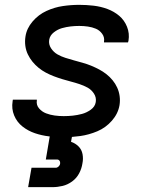

<svg xmlns="http://www.w3.org/2000/svg" viewBox="-20 -558 616 792"><path d="M243 8Q277 8 312 3Q347 -2 381.5 -16.5Q416 -31 441.5 -60Q467 -89 473 -124Q476 -143 473.5 -161.5Q471 -180 463.5 -196.5Q456 -213 444.5 -227Q433 -241 419 -252Q405 -263 389 -271.5Q373 -280 356 -287Q339 -294 321 -299Q303 -304 285 -309Q267 -314 249.5 -319.5Q232 -325 216.5 -334Q201 -343 190.5 -359Q180 -375 183 -394Q186 -412 202 -424.5Q218 -437 236 -442Q254 -447 271.5 -449Q289 -451 307 -451Q325 -451 342.5 -448.5Q360 -446 375.5 -439.5Q391 -433 401.5 -418.5Q412 -404 409 -386Q409 -385 409 -383H508Q509 -387 510 -390Q515 -420 504 -447.5Q493 -475 471.5 -493Q450 -511 423 -521Q396 -531 366.5 -534.5Q337 -538 307 -538Q273 -538 239 -533Q205 -528 172 -513Q139 -498 114.5 -469.5Q90 -441 85 -407Q82 -388 84.5 -369Q87 -350 95 -333.5Q103 -317 114 -303.5Q125 -290 139 -278.5Q153 -267 169 -258.5Q185 -250 202 -243.5Q219 -237 237 -231.5Q255 -226 272.5 -221.5Q290 -217 308 -211Q326 -205 341.5 -196.5Q357 -188 367.5 -172Q378 -156 375 -137Q372 -118 354.5 -105.5Q337 -93 318 -88Q299 -83 280.5 -81Q262 -79 243 -79Q224 -79 205.5 -81.5Q187 -84 170 -90.5Q153 -97 141 -111Q129 -125 132 -144V-147H33Q32 -143 32 -140Q27 -109 38.5 -81.5Q50 -54 73 -36Q96 -18 124 -8.5Q152 1 182 4.5Q212 8 243 8ZM96 214H196Q217 214 238 209Q259 204 277.5 190.5Q296 177 306.5 157Q317 137 320 116Q324 97 320.5 78Q317 59 304 46Q291 33 273 27L278 0H186L169 100H215Q222 100 225.5 105Q229 110 228 117Q227 124 221.5 129Q216 134 210 134H110Z"/></svg>

Font: Iosevka Sparkle Medium Oblique
Style: Regular
Weight: 500
Italic angle: -9°
Designer: Belleve Invis
Foundry: Belleve Invis
Version: Version 4.5.0; ttfautohint (v1.8.3)